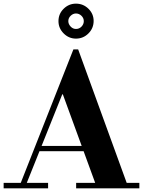

<svg xmlns="http://www.w3.org/2000/svg" viewBox="-35 -1034 785 1054"><path d="M493 -15 310 -516H306L300 -553L368 -763H394L666 -15ZM-15 0V-30H229V0ZM164 -204V-233H508V-204ZM383 0V-30H730V0ZM73 -15 368 -763H394L342 -604L106 -15ZM382 -822Q343 -822 314.5 -850.5Q286 -879 286 -918Q286 -958 314.5 -986Q343 -1014 382 -1014Q422 -1014 450.5 -986Q479 -958 479 -919Q479 -879 450.5 -850.5Q422 -822 382 -822ZM382 -875Q400 -875 412.5 -888Q425 -901 425 -918Q425 -935 412 -947.5Q399 -960 382 -960Q366 -960 353 -947.5Q340 -935 340 -918Q340 -902 352.5 -888.5Q365 -875 382 -875Z"/></svg>

Font: Libre Bodoni
Style: Bold
Weight: 700
Designer: Pablo Impallari, Rodrigo Fuenzalida
Foundry: Impallari Type
Version: Version 2.005;gftools[0.9.23]